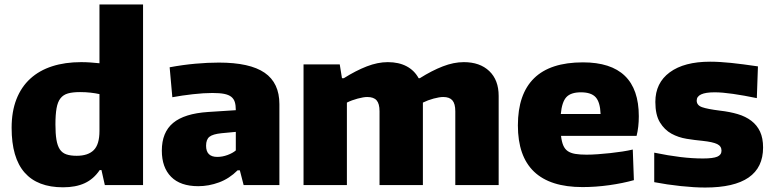

<svg xmlns="http://www.w3.org/2000/svg" viewBox="-20 -828 3464 859"><path d="M262 10Q148 10 90 -56Q32 -122 32 -256Q32 -329 53.5 -384Q75 -439 115.5 -476Q156 -513 213.5 -531.5Q271 -550 343 -550Q365 -550 385 -548.5Q405 -547 425 -545V-808H620V0H449L434 -67H426Q399 -27 359 -8.5Q319 10 262 10ZM323 -131Q374 -131 399.5 -156.5Q425 -182 425 -242V-407Q407 -411 385 -413.5Q363 -416 338 -416Q305 -416 284 -410Q263 -404 250.5 -388Q238 -372 233 -343.5Q228 -315 228 -271Q228 -230 232.5 -203Q237 -176 247.5 -160Q258 -144 276.5 -137.5Q295 -131 323 -131Z M867 5Q787 5 745.5 -37Q704 -79 704 -154Q704 -236 754.5 -278Q805 -320 911 -327L1035 -335Q1035 -357 1030.5 -371.5Q1026 -386 1014.5 -395Q1003 -404 983 -408Q963 -412 930 -412Q892 -412 843 -406.5Q794 -401 751 -393L739 -527Q798 -538 854 -543Q910 -548 959 -548Q1098 -548 1164 -502.5Q1230 -457 1230 -362V0H1070L1053 -66H1043Q1006 -29 960 -12Q914 5 867 5ZM952 -126Q975 -126 998 -134.5Q1021 -143 1035 -155V-238L971 -232Q932 -228 917 -216Q902 -204 902 -176Q902 -126 952 -126Z M1338 -540H1500L1510 -478H1518Q1572 -512 1621 -531Q1670 -550 1715 -550Q1764 -550 1799 -531.5Q1834 -513 1853 -478H1858Q1912 -512 1961 -531Q2010 -550 2055 -550Q2127 -550 2169 -510Q2211 -470 2211 -399V0H2017V-330Q2017 -364 2004 -379Q1991 -394 1963 -394Q1946 -394 1920 -387Q1894 -380 1872 -369V0H1678V-330Q1678 -364 1665 -379Q1652 -394 1623 -394Q1607 -394 1580.5 -387Q1554 -380 1532 -369V0H1338Z M2586 9Q2297 9 2297 -267Q2297 -407 2369.5 -478Q2442 -549 2588 -549Q2838 -549 2838 -308Q2838 -259 2828 -220H2490Q2493 -194 2500 -177.5Q2507 -161 2520 -152Q2533 -143 2553.5 -139.5Q2574 -136 2604 -136Q2627 -136 2654.5 -138Q2682 -140 2710 -143Q2738 -146 2764 -150Q2790 -154 2811 -159L2816 -22Q2766 -8 2705.5 0.5Q2645 9 2586 9ZM2579 -415Q2534 -415 2514 -393.5Q2494 -372 2489 -318H2667Q2665 -371 2645 -393Q2625 -415 2579 -415Z M3135 11Q3087 11 3025.5 4.5Q2964 -2 2907 -13V-145Q2970 -132 3023.5 -125.5Q3077 -119 3125 -119Q3170 -119 3189 -127Q3208 -135 3208 -154Q3208 -174 3188.5 -183.5Q3169 -193 3122 -198Q3089 -201 3052 -207Q3015 -213 2984 -230Q2953 -247 2932.5 -280.5Q2912 -314 2912 -372Q2912 -457 2976.5 -504.5Q3041 -552 3157 -552Q3180 -552 3203 -550.5Q3226 -549 3251.5 -546.5Q3277 -544 3306.5 -540Q3336 -536 3371 -531L3366 -389Q3308 -401 3259.5 -408Q3211 -415 3177 -415Q3097 -415 3097 -378Q3097 -357 3121 -348.5Q3145 -340 3201 -333Q3245 -328 3280.5 -317.5Q3316 -307 3341.5 -287.5Q3367 -268 3380.5 -239Q3394 -210 3394 -168Q3394 11 3135 11Z"/></svg>

Font: Encode Sans Normal
Style: ExtraBold
Weight: 800
Designer: Pablo Impallari, Andres Torresi
Foundry: Pablo Impallari, Andres Torresi
Version: Version 1.000; ttfautohint (v1.00) -l 8 -r 50 -G 200 -x 14 -